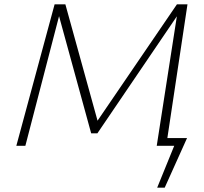

<svg xmlns="http://www.w3.org/2000/svg" viewBox="-20 -678 947 893"><path d="M745 0V-36H850L832 0ZM711 195 805 -36H850L746 195ZM709 0 808 -637 829 -641 433 -58H404L248 -627L255 -658H284L438 -101H423L803 -658H852L753 0ZM56 0 234 -658H269L98 0Z"/></svg>

Font: Ysabeau ExtraLight
Style: Italic
Weight: 250
Italic angle: -12°
Version: Version 2.000;gftools[0.9.27.dev2+g8671c4b]